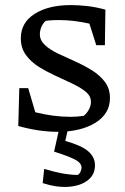

<svg xmlns="http://www.w3.org/2000/svg" viewBox="-20 -512 493 756"><path d="M52 -16 56 -165H91L119 -70Q155 -61 189.5 -56.5Q224 -52 258 -52Q271 -52 284 -53Q297 -54 310 -56Q323 -67 330.5 -81.5Q338 -96 338 -111Q338 -134 318 -150.5Q298 -167 266.5 -182Q235 -197 200 -213Q165 -229 133.5 -248.5Q102 -268 82 -295.5Q62 -323 62 -361Q62 -423 116.5 -457.5Q171 -492 259 -492Q290 -492 324.5 -488Q359 -484 395 -474L393 -334H359L332 -419Q269 -433 213 -433Q200 -433 187.5 -432.5Q175 -432 160 -430Q148 -419 142.5 -405Q137 -391 137 -377Q137 -353 157 -334.5Q177 -316 208.5 -301Q240 -286 275 -270.5Q310 -255 341.5 -235.5Q373 -216 393 -189.5Q413 -163 413 -126Q413 -64 355.5 -28.5Q298 7 206 7Q172 7 133 1.5Q94 -4 52 -16ZM287 -40Q289 -41 290 -41ZM215 -14H250L237 43Q299 60 326.5 83Q354 106 354 139Q354 176 325.5 198Q297 220 250.5 223.5Q204 227 148 209L154 153Q190 164 221 170Q252 176 286 177Q293 173 297 164Q301 155 301 148Q301 131 278.5 118Q256 105 193 85Z"/></svg>

Font: Piazzolla
Style: Regular
Weight: 400
Designer: Juan Pablo del Peral
Foundry: Huerta Tipografica
Version: Version 1.330